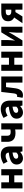

<svg xmlns="http://www.w3.org/2000/svg" viewBox="2222 -2840 632 5116"><g transform="rotate(-90 2538.0 -282.0)"><path d="M76 -564H238V-359H425V-564H587V0H425V-217H238V0H76Z M712 -156Q712 -246 788 -295.5Q864 -345 1031 -364Q1029 -404 1007 -426Q985 -448 941 -448Q906 -448 870 -435Q834 -422 789 -397L732 -504Q851 -578 971 -578Q1080 -578 1137 -514Q1194 -450 1194 -325V0H1061L1050 -58H1045Q962 14 879 14Q805 14 758.5 -33Q712 -80 712 -156ZM1031 -162V-264Q945 -254 906 -229.5Q867 -205 867 -168Q867 -140 885 -126.5Q903 -113 934 -113Q962 -113 985 -125Q1008 -137 1031 -162Z M1547 -185Q1479 -185 1428 -207Q1375 -229 1346 -278Q1317 -327 1317 -402V-564H1479V-402Q1479 -357 1503.5 -335Q1528 -313 1582 -313Q1618 -313 1647 -320V-564H1809V0H1647V-194Q1601 -185 1547 -185Z M1934 -156Q1934 -246 2010 -295.5Q2086 -345 2253 -364Q2251 -404 2229 -426Q2207 -448 2163 -448Q2128 -448 2092 -435Q2056 -422 2011 -397L1954 -504Q2073 -578 2193 -578Q2302 -578 2359 -514Q2416 -450 2416 -325V0H2283L2272 -58H2267Q2184 14 2101 14Q2027 14 1980.5 -33Q1934 -80 1934 -156ZM2253 -162V-264Q2167 -254 2128 -229.5Q2089 -205 2089 -168Q2089 -140 2107 -126.5Q2125 -113 2156 -113Q2184 -113 2207 -125Q2230 -137 2253 -162Z M2490 2 2517 -145 2531 -143Q2539 -141 2545 -141Q2570 -141 2585.5 -161Q2601 -181 2607 -227Q2621 -339 2627 -396Q2638 -504 2646 -564H3058V0H2895V-437H2775L2760 -310Q2756 -273 2743 -182Q2713 14 2556 14Q2526 14 2490 2Z M3209 -564H3371V-359H3558V-564H3720V0H3558V-217H3371V0H3209Z M3872 -564H4029V-402Q4029 -365 4024 -307L4015 -201H4018L4038 -237L4052 -261L4084 -320L4235 -564H4383V0H4226V-162Q4226 -204 4232 -258L4241 -363H4237L4204 -304L4171 -245L4019 0H3872Z M4839 -187H4774Q4714 -187 4658.5 -206.5Q4603 -226 4566.5 -269.5Q4530 -313 4530 -379Q4530 -450 4561 -490Q4617 -564 4764 -564H5002V0H4839ZM4839 -445H4785Q4689 -445 4689 -374Q4689 -339 4714 -318Q4739 -297 4785 -297H4839ZM4666 -273 4800 -228 4658 0H4477Z"/></g></svg>

Font: Merged Yaku Han JP ExtraBold
Style: Regular
Weight: 800
Designer: Ryoko NISHIZUKA 西塚涼子 (kana, bopomofo & ideographs); Paul D. Hunt (Latin, Greek & Cyrillic); Sandoll Communications 산돌커뮤니
Foundry: Adobe
Version: Version 2.004